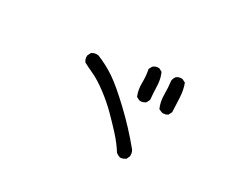

<svg xmlns="http://www.w3.org/2000/svg" viewBox="-90 -921 1180 1004"><g transform="rotate(30 500.0 -418.5)"><path d="M696 -159Q681 -161 667 -173Q640 -216 603.5 -256Q567 -296 526 -337Q485 -378 435.5 -415Q386 -452 348 -469.5Q310 -487 288 -499Q276 -515 278 -536L288 -556Q306 -569 329 -565Q386 -542 436.5 -508Q487 -474 570 -395.5Q653 -317 726 -228Q737 -212 735 -190L726 -171Q712 -161 696 -159ZM632 -468 612 -478Q597 -513 598 -554Q599 -595 591 -635L601 -654Q616 -668 638 -666L657 -656Q673 -621 674 -579.5Q675 -538 679 -499L669 -479Q653 -466 632 -468ZM766 -472 745 -481Q729 -517 729 -559Q729 -601 724 -641Q726 -656 735 -668Q749 -680 771 -678L791 -668Q805 -631 807 -587.5Q809 -544 811 -501L801 -481Q787 -470 766 -472Z"/></g></svg>

Font: Kosefont JP
Style: Regular
Weight: 400
Designer: Nozomi Seto 瀬戸のぞみ
Version: Version 3.00;June 19, 2020